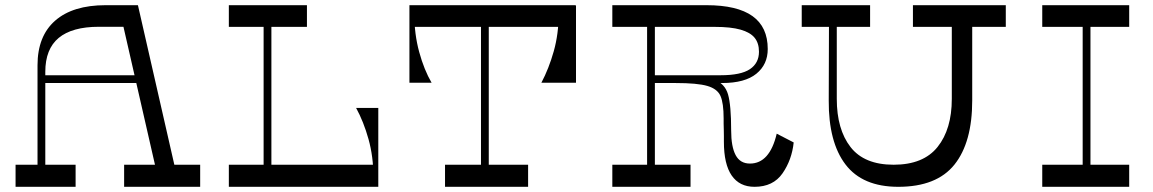

<svg xmlns="http://www.w3.org/2000/svg" viewBox="-20 -720 4442 740"><path d="M458.4 0V-85.1H751.5V0ZM40 0V-85.1H271.4V0ZM124.6 -468.6Q124.6 -580.8 192.6 -640.4Q260.6 -700 387 -700H511.6L657.1 -62.4L583.5 -58L455.8 -616.8H361.1Q257.9 -616.8 206.2 -573.9Q154.6 -531 154.6 -443.1V-63.2L124.6 -63.6ZM134.6 -400V-430H557.5V-400Z M996 -650.5H1026V-64.8H996ZM1163 -700V-616.4H862V-700ZM1161 -38.2H1419.2Q1419.2 -116 1400.3 -183.7Q1381.4 -251.4 1352.5 -304H1438V-6H1161ZM862 -85.1H1438V0H862Z M2015.4 -85.1V0H1695.2V-85.1ZM1833.8 -673.5H1863.8V-71H1833.8ZM1835 -666.8H1576.8Q1576.8 -588.4 1595.7 -519.4Q1614.6 -450.5 1643.5 -401H1558V-699H1835ZM2200 -699V-401H2066.5Q2095.4 -455.5 2114.3 -522.6Q2133.2 -589.6 2133.2 -666.8H1795V-699ZM2197.8 -616.4H1558V-700H2197.8Z M2474 -650.5H2504V-78.5H2474ZM2703 -700Q2821.6 -700 2880.3 -657.9Q2939 -615.9 2939 -531Q2939 -471.5 2895.1 -435.8Q2851.1 -400 2763.4 -400H2490V-430H2757.5Q2835.4 -430 2870.3 -453.4Q2905.2 -476.9 2905.2 -520.5Q2905.2 -553.9 2888.3 -574.6Q2871.4 -595.2 2834.1 -605.8Q2796.8 -616.4 2734.8 -616.4H2340V-700ZM2592 -430Q2689.6 -430 2731.8 -413.9Q2774 -397.8 2786 -356.1Q2798 -314.5 2798 -217.4Q2798 -154.6 2815.3 -122.1Q2832.6 -89.6 2870.4 -89.6Q2946.5 -89.6 2973.6 -204.8L3039 -171Q3032 -104 2996 -52Q2960 0 2888 0Q2830.1 0 2800.1 -43.5Q2770 -87 2770 -173.9Q2770 -184.1 2770 -196Q2770 -207.9 2769.6 -220.9Q2769 -232.8 2769 -243.6Q2769 -254.4 2769 -263.4Q2769 -322.4 2757 -349.9Q2745 -377.4 2706.5 -388.7Q2668 -400 2584 -400H2482V-430ZM2641.4 -85.1V0H2340V-85.1Z M3727.1 -332.8Q3727.1 -171.2 3658.6 -85.6Q3590 0 3442.2 0Q3304.4 0 3238.8 -86Q3173.1 -172 3174.1 -332.8L3175.1 -660.5H3205.1V-339Q3205.1 -221.6 3258 -153.4Q3310.9 -85.1 3424.2 -85.1Q3538.9 -85.1 3593.6 -153.7Q3648.4 -222.2 3648.4 -339V-660.5H3727.1ZM3856.5 -616.4H3498.6V-700H3856.5ZM3333.5 -616.4H3070V-700H3333.5Z M4152.8 -650.5H4182.8V-58.5H4152.8ZM4332.1 -85.1V0H3997V-85.1ZM4332.1 -700V-616.4H3997V-700Z"/></svg>

Font: Space Cowgirl
Style: Regular
Weight: 400
Designer: Valery Marier
Foundry: Valery Marier
Version: Version 1.000